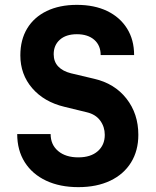

<svg xmlns="http://www.w3.org/2000/svg" viewBox="-20 -760 640 790"><path d="M302.3 10Q226.4 10 169.6 -16.7Q112.9 -43.4 81.8 -92.6Q50.8 -141.8 50.8 -208.5H188.3Q188.3 -164.5 219.3 -138.5Q250.2 -112.5 302.3 -112.5Q353.3 -112.5 382.2 -137.9Q411.1 -163.2 411.1 -205.1Q411.1 -238.1 392.3 -263.8Q373.5 -289.5 337.1 -298.1L244.8 -320.6Q161.4 -340.6 112.5 -397.2Q63.7 -453.8 63.7 -532.3Q63.7 -596.2 91.8 -642.8Q119.9 -689.3 172.4 -714.7Q225 -740 296.2 -740Q368.3 -740 420.9 -714.7Q473.5 -689.3 502.7 -642.8Q531.8 -596.4 531.8 -533.4H394.2Q394.2 -573.2 367.9 -596.2Q341.5 -619.2 296.2 -619.2Q251.6 -619.2 226.3 -596.6Q200.9 -574.1 200.9 -536.8Q200.9 -506.2 219.5 -486.6Q238 -467 271.9 -458.5L367.2 -435.9Q451.2 -416.7 500.2 -354.4Q549.2 -292.1 549.2 -205.1Q549.2 -140.2 519.2 -91.5Q489.1 -42.8 433.5 -16.4Q377.9 10 302.3 10Z"/></svg>

Font: JetBrains Mono
Style: Regular
Weight: 400
Monospace: yes
Designer: Philipp Nurullin, Konstantin Bulenkov
Foundry: JetBrains
Version: Version 2.305